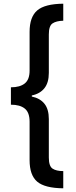

<svg xmlns="http://www.w3.org/2000/svg" viewBox="-20 -852 412 1038"><path d="M39 -380Q88 -380 114 -401Q140 -422 140 -470V-680Q140 -760 181 -795.5Q222 -831 322 -832V-740Q284 -739 264 -725.5Q244 -712 244 -666V-458Q244 -405 220 -375Q196 -345 152 -336V-330Q196 -321 220 -291.5Q244 -262 244 -208V0Q244 46 264 59.5Q284 73 322 73V166Q222 165 181 130Q140 95 140 14V-194Q140 -244 114 -265Q88 -286 39 -286Z"/></svg>

Font: Noto Sans Devanagari Condensed SemiBold
Style: Regular
Weight: 600
Width: 3
Designer: Jelle Bosma - Monotype Design Team
Foundry: Monotype Imaging Inc.
Version: Version 2.004; ttfautohint (v1.8.4.7-5d5b)